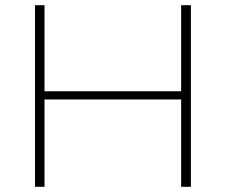

<svg xmlns="http://www.w3.org/2000/svg" viewBox="-20 -720 870 740"><path d="M114.9 0H151.5V-336.6H678.2V0H715.8V-700H678.2V-368.3H151.5V-700H114.9Z"/></svg>

Font: Meinily
Style: Regular
Weight: 500
Designer: Paul Hayes
Foundry: Paul Hayes
Version: Version 1.0; ttfautohint (v1.8.4.7-5d5b)